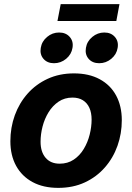

<svg xmlns="http://www.w3.org/2000/svg" viewBox="-20 -891 635 922"><path d="M259.8 11.2Q188 11.2 136.5 -16.6Q85 -44.4 57.4 -94.7Q29.8 -145 29.8 -212.9Q29.8 -278.3 51 -337.2Q72.3 -396 112.5 -441.4Q152.8 -486.8 209.2 -512.7Q265.6 -538.6 335 -538.6Q407.2 -538.6 458.7 -510.7Q510.3 -482.9 537.6 -432.4Q564.9 -381.8 564.9 -314Q564.9 -249.5 544.2 -190.9Q523.4 -132.3 483.4 -86.7Q443.4 -41 387 -14.9Q330.6 11.2 259.8 11.2ZM266.6 -105Q305.2 -105 334.2 -124.5Q363.3 -144 382.3 -175.8Q401.4 -207.5 410.6 -244.6Q419.9 -281.7 419.9 -316.4Q419.9 -349.6 409.2 -373.3Q398.4 -397 377.9 -409.7Q357.4 -422.4 328.1 -422.4Q290 -422.4 261.2 -402.8Q232.4 -383.3 213.1 -351.8Q193.8 -320.3 184.3 -283.2Q174.8 -246.1 174.8 -210.4Q174.8 -161.6 199 -133.3Q223.1 -105 266.6 -105ZM456.5 -587.4Q423.8 -587.4 405.5 -608.6Q387.2 -629.9 392.6 -661.1Q397.5 -692.4 423.1 -713.6Q448.7 -734.9 481 -734.9Q513.2 -734.9 531.7 -713.6Q550.3 -692.4 544.9 -661.1Q540 -629.9 514.4 -608.6Q488.8 -587.4 456.5 -587.4ZM239.3 -587.4Q207 -587.4 188.7 -608.6Q170.4 -629.9 175.8 -661.1Q180.7 -692.4 206.1 -713.6Q231.4 -734.9 263.7 -734.9Q296.4 -734.9 314.9 -713.6Q333.5 -692.4 328.1 -661.1Q323.2 -629.9 297.6 -608.6Q272 -587.4 239.3 -587.4ZM553.7 -871.1 538.6 -790H255.9L271.5 -871.1Z"/></svg>

Font: Inter 24pt
Style: Bold Italic
Weight: 700
Italic angle: -9.3988°
Version: Version 4.001;git-66647c0bb